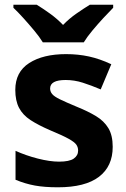

<svg xmlns="http://www.w3.org/2000/svg" viewBox="-20 -786 537 816"><path d="M459 -162Q459 -79 400.5 -34.5Q342 10 226 10Q169 10 128 2.5Q87 -5 46 -22V-145Q90 -125 141 -112Q192 -99 231 -99Q275 -99 293.5 -112Q312 -125 312 -146Q312 -160 304.5 -171Q297 -182 272 -196Q247 -210 194 -232Q143 -254 110 -275.5Q77 -297 61 -327.5Q45 -358 45 -404Q45 -480 104 -518Q163 -556 261 -556Q312 -556 358 -546Q404 -536 453 -513L408 -406Q368 -423 332 -434.5Q296 -446 259 -446Q193 -446 193 -410Q193 -397 201.5 -386.5Q210 -376 234.5 -364Q259 -352 307 -332Q354 -313 388 -292.5Q422 -272 440.5 -241.5Q459 -211 459 -162ZM162 -606Q148 -629 125.5 -656Q103 -683 79.5 -709Q56 -735 37 -753V-766H136Q162 -750 192 -728.5Q222 -707 248 -680Q274 -707 305 -728.5Q336 -750 362 -766H461V-753Q443 -735 419 -709Q395 -683 372.5 -656Q350 -629 336 -606Z"/></svg>

Font: Noto Sans Gujarati UI
Style: Bold
Weight: 700
Designer: Jelle Bosma - Monotype Design Team, Universal Thirst
Foundry: Monotype Imaging Inc.
Version: Version 2.106; ttfautohint (v1.8.4.7-5d5b)